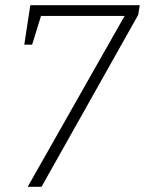

<svg xmlns="http://www.w3.org/2000/svg" viewBox="-20 -715 555 735"><path d="M509 -658 139 0H86L457 -654H137L103 -544H73L96 -695H515Z"/></svg>

Font: Bitter Light
Style: Italic
Weight: 300
Italic angle: -9°
Designer: Sol Matas, and Bitter project Authors
Foundry: Sol Matas
Version: Version 2.001